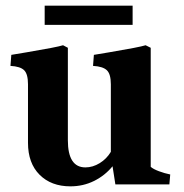

<svg xmlns="http://www.w3.org/2000/svg" viewBox="-20 -652 649 679"><path d="M79 -147V-354Q79 -390 65.5 -403.5Q52 -417 17 -419L20 -458Q35 -461 74 -467Q181 -485 203 -492L220 -483V-156Q220 -60 282 -60Q308 -60 332.5 -75Q357 -90 372 -115V-354Q372 -390 358 -403.5Q344 -417 309 -419L312 -458Q327 -461 366 -467Q473 -485 495 -492L513 -483V-62Q522 -54 542 -46.5Q562 -39 582 -35L579 0H388L378 -64Q351 -31 312.5 -12Q274 7 229 7Q161 7 120 -34Q79 -75 79 -147ZM138 -632H449V-564H138Z"/></svg>

Font: Caladea
Style: Bold
Weight: 700
Designer: Carolina Giovagnoli and Andres Torresi
Foundry: Carolina Giovagnoli & Andres Torresi
Version: Version 1.001